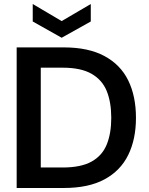

<svg xmlns="http://www.w3.org/2000/svg" viewBox="-20 -936 740 956"><path d="M63 0V-700H298Q420 -700 500 -657Q580 -614 618.5 -535.5Q657 -457 657 -349Q657 -243 618.5 -164.5Q580 -86 500.5 -43Q421 0 298 0ZM183 -102H292Q383 -102 436 -131.5Q489 -161 511.5 -216.5Q534 -272 534 -349Q534 -427 511.5 -482.5Q489 -538 436 -568.5Q383 -599 292 -599H183ZM287 -748 143 -829V-916L287 -831L432 -916V-829Z"/></svg>

Font: DM Sans 28pt SemiBold
Style: Regular
Weight: 600
Version: Version 4.004;gftools[0.9.30]